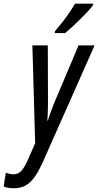

<svg xmlns="http://www.w3.org/2000/svg" viewBox="-111 -785 536 1046"><path d="M-36.1 240.7Q-53.7 240.7 -67.1 238Q-80.6 235.4 -91.3 231L-79.1 155.8Q-68.8 159.7 -58.8 162.1Q-48.8 164.6 -38.1 164.6Q-9.8 164.6 7.6 143.3Q24.9 122.1 42 83L80.6 -4.4L65.4 -537.6H149.4L150.4 -243.2Q150.4 -225.1 150.1 -205.8Q149.9 -186.5 149.2 -167Q148.4 -147.5 147 -128.4H149.9Q155.8 -147.9 162.6 -167.2Q169.4 -186.5 176.3 -203.9Q183.1 -221.2 188.5 -233.9L316.9 -537.6H404.3L121.6 99.6Q102.1 142.6 81.1 174.3Q60.1 206.1 32 223.4Q3.9 240.7 -36.1 240.7ZM187.5 -605 188.5 -614.7Q210.4 -640.6 230.7 -666.7Q251 -692.9 268.1 -718Q285.2 -743.2 297.9 -765.1H397L396 -756.8Q385.7 -742.7 366.2 -721.7Q346.7 -700.7 323.7 -678.2Q300.8 -655.8 279.5 -636Q258.3 -616.2 243.7 -605Z"/></svg>

Font: Open Sans Condensed Medium
Style: Italic
Weight: 500
Width: 3
Italic angle: -12°
Designer: Monotype Design Team
Foundry: Monotype Imaging Inc.
Version: Version 3.000